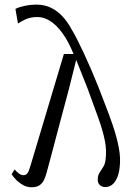

<svg xmlns="http://www.w3.org/2000/svg" viewBox="-20 -800 610 834"><path d="M111 -75.5 257.5 -565.5H299.5Q277 -620.5 251.2 -656Q225.5 -691.5 198 -708.8Q170.5 -726 143 -726Q111.5 -726 90.5 -715.8Q69.5 -705.5 58 -698L47 -761.5Q64.5 -770 88.8 -775Q113 -780 137 -780Q174 -780 202.5 -765.8Q231 -751.5 252.5 -727.8Q274 -704 289.5 -675Q302 -654.5 316 -627Q330 -599.5 345.2 -566.8Q360.5 -534 376 -498Q391.5 -462 406.8 -424Q422 -386 436 -348Q454 -302.5 470.5 -254Q487 -205.5 496 -158.8Q505 -112 499.5 -71Q496.5 -45 488 -26.2Q479.5 -7.5 466.8 2.5Q454 12.5 437.5 12.5Q421.5 12.5 412 2.2Q402.5 -8 405 -27.5Q406.5 -41.5 413.8 -52.2Q421 -63 428.8 -75.5Q436.5 -88 438.5 -106Q444 -147.5 435.2 -190.5Q426.5 -233.5 407.2 -287.2Q388 -341 361 -414L311 -540L279 -412Q267 -367 255 -322.2Q243 -277.5 231.2 -232.8Q219.5 -188 207.5 -143Q195.5 -98 183.5 -53.5Q178.5 -33.5 171.2 -18.5Q164 -3.5 151.2 5Q138.5 13.5 117 13.5Q96.5 13.5 78.8 3Q61 -7.5 48.2 -21Q35.5 -34.5 30.5 -43.5L43.5 -64Q54 -52 63.2 -45.5Q72.5 -39 82.5 -39Q92 -39 98.5 -46.8Q105 -54.5 111 -75.5Z"/></svg>

Font: Merriweather 72pt Light
Style: Italic
Weight: 300
Italic angle: -7.8°
Version: Version 2.101